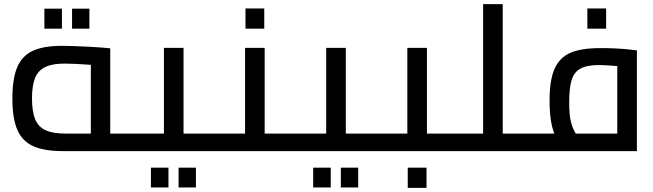

<svg xmlns="http://www.w3.org/2000/svg" viewBox="-20 -732 3162 930"><path d="M40 0ZM625 -85V0H286Q194 0 141 -24Q88 -48 64 -103Q40 -158 40 -255Q40 -350 63 -405.5Q86 -461 138 -485.5Q190 -510 281 -510Q325 -510 402 -506Q479 -502 514 -498V-85ZM297 -85H420V-418Q340 -424 293 -424Q234 -424 199.5 -407.5Q165 -391 150 -354.5Q135 -318 135 -256Q135 -191 150.5 -154Q166 -117 201 -101Q236 -85 297 -85ZM195 -690H280V-593H195ZM329 -690H413V-593H329Z M625 0ZM1018 -85V0H625V-85H774V-500H869V-85ZM711 80H796V176H711ZM845 80H929V176H845Z M1018 0ZM1411 -85V0H1018V-85H1167V-500H1262V-85ZM1169 -691H1260V-593H1169Z M1411 0ZM1804 -85V0H1411V-85H1560V-500H1655V-85ZM1497 80H1582V176H1497ZM1631 80H1715V176H1631Z M1804 0ZM2197 -85V0H1804V-85H1953V-500H2048V-85ZM1955 80H2046V178H1955Z M2535 -85V0H2197V-85H2320V-712H2415V-85Z M2535 0ZM3065 -488V0H2535V-85H2665Q2642 -142 2642 -245Q2642 -344 2666 -398.5Q2690 -453 2742.5 -476Q2795 -499 2889 -499Q2967 -499 3030 -492ZM2769 -85H2970V-412Q2908 -417 2883 -417Q2823 -417 2792 -400Q2761 -383 2749 -345Q2737 -307 2737 -238Q2737 -173 2746 -139.5Q2755 -106 2769 -85ZM2825 -691H2916V-593H2825Z"/></svg>

Font: Cairo SemiBold
Style: Regular
Weight: 600
Designer: Mohamed Gaber, the designers of Titillium
Foundry: Kief Type Foundry
Version: Version 2.009; ttfautohint (v1.5.33-1714) -l 8 -r 50 -G 200 